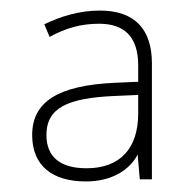

<svg xmlns="http://www.w3.org/2000/svg" viewBox="-20 -742 362 364"><path d="M169 -722C131 -722 95 -711 64 -696L74 -672C105 -689 134 -697 168 -697C215 -697 242 -673 242 -618V-587L197 -585C90 -580 41 -549 41 -486C41 -427 80 -398 143 -398C192 -398 226 -420 241 -449L245 -402H268V-622C268 -686 236 -722 169 -722ZM196 -560 242 -562V-527C242 -462 209 -423 144 -423C95 -423 68 -444 68 -486C68 -538 109 -556 196 -560Z"/></svg>

Font: Noto Sans Thai Looped Thin
Style: Regular
Weight: 100
Designer: Sasikarn Vongin, Ben Mitchell
Foundry: The Fontpad Ltd
Version: Version 1.001